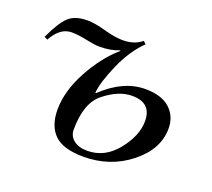

<svg xmlns="http://www.w3.org/2000/svg" viewBox="-86 -550 739 670"><g transform="rotate(20 283.5 -215.0)"><path d="M245 -213H248Q324 -285 405 -285Q466 -285 497 -256.5Q528 -228 528 -183Q528 -106 454.5 -47.5Q381 11 282 11Q206 11 173.5 -21Q141 -53 141 -113Q141 -182 181.5 -257Q222 -332 277 -380L276 -382Q245 -369 202 -369Q186 -369 153 -376Q120 -383 96 -383Q53 -383 24 -330L12 -336Q39 -395 63 -418Q87 -441 134 -441Q161 -441 202 -429.5Q243 -418 271 -418Q315 -418 342 -441L352 -432Q308 -389 278 -320.5Q248 -252 245 -213ZM442 -179Q442 -247 370 -247Q321 -247 269 -206Q218 -167 218 -66Q218 -43 236.5 -28Q255 -13 287 -13Q352 -13 397 -69Q442 -125 442 -179Z"/></g></svg>

Font: STIX
Style: Italic
Weight: 400
Italic angle: -16.33°
Designer: MicroPress Inc., with final additions and corrections provided by Coen Hoffman, Elsevier (retired)
Version: Version 1.1.1